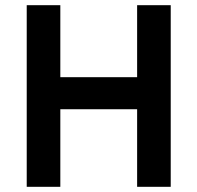

<svg xmlns="http://www.w3.org/2000/svg" viewBox="-20 -720 761 740"><path d="M83 0V-700H212.5V-422.5H508.5V-700H638V0H508.5V-299H212.5V0Z"/></svg>

Font: Overpass
Style: Bold
Weight: 700
Designer: Delve Withrington, Dave Bailey, Thomas Jockin
Foundry: Delve Fonts LLC
Version: Version 4.000; ttfautohint (v1.8.3)